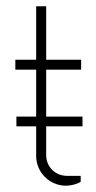

<svg xmlns="http://www.w3.org/2000/svg" viewBox="-20 -589 309 617"><path d="M245.1 -183.1V-214.4H128.4V-365.2H240.7V-397H128.4V-568.8H96.2V-397H29.3V-365.2H96.2V-214.4H32.7V-183.1H96.2V-87.9C96.2 -34.7 139.6 7.8 192.4 7.8C208 7.8 229 2.4 239.3 -4.9V-23.9H195.3C158.2 -23.9 128.4 -52.2 128.4 -90.8V-183.1Z"/></svg>

Font: Now ExtraLight
Style: Regular
Weight: 200
Designer: Alfredo Marco Pradil
Foundry: Alfredo Marco Pradil
Version: Version 1.200;hotconv 1.0.109;makeotfexe 2.5.65596